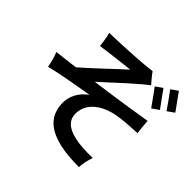

<svg xmlns="http://www.w3.org/2000/svg" viewBox="-207 -1106 1423 1423"><g transform="rotate(45 504.0 -395.0)"><path d="M788 67Q662 67 579.5 47Q497 27 450.5 -7.5Q404 -42 384.5 -87.5Q365 -133 365 -184Q365 -234 388.5 -281Q412 -328 464 -367Q366 -351 271.5 -333.5Q177 -316 100 -297Q96 -323 86.5 -358Q77 -393 66 -418Q106 -423 152.5 -428Q199 -433 249 -440Q280 -467 318.5 -502Q357 -537 397.5 -575Q438 -613 476.5 -649Q515 -685 546 -713Q506 -708 454 -702Q402 -696 351.5 -690Q301 -684 263 -678Q261 -703 255.5 -738Q250 -773 243 -795Q282 -796 331 -798Q380 -800 431.5 -802.5Q483 -805 531 -808.5Q579 -812 615.5 -815.5Q652 -819 671 -822Q678 -812 690 -796.5Q702 -781 715.5 -765.5Q729 -750 738 -740Q719 -727 683 -696.5Q647 -666 602 -625.5Q557 -585 510.5 -542Q464 -499 424 -463Q514 -475 602 -488Q690 -501 768.5 -513Q847 -525 906 -535Q906 -527 908 -503Q910 -479 912.5 -454.5Q915 -430 917 -418Q877 -416 831.5 -413Q786 -410 748 -405Q629 -391 559 -334.5Q489 -278 489 -192Q489 -147 521.5 -114.5Q554 -82 625 -66Q696 -50 813 -53Q803 -27 795.5 8.5Q788 44 788 67ZM859 -619Q857 -622 842.5 -642Q828 -662 810.5 -687Q793 -712 778.5 -731Q764 -750 762 -753L816 -791Q818 -788 832.5 -768Q847 -748 864.5 -723.5Q882 -699 896.5 -679.5Q911 -660 913 -657ZM954 -685Q952 -688 938 -708Q924 -728 906.5 -753Q889 -778 874.5 -797Q860 -816 858 -819L912 -857Q914 -854 928 -834Q942 -814 960 -789.5Q978 -765 992 -745.5Q1006 -726 1008 -723Z"/></g></svg>

Font: Zen Kaku Gothic Antique
Style: Bold
Weight: 700
Designer: Yoshimichi Ohira
Foundry: Positype
Version: Version 1.001